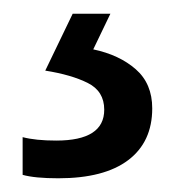

<svg xmlns="http://www.w3.org/2000/svg" viewBox="-20 -20 257 280"><path d="M202 138Q202 187 167 213.5Q132 240 65 240Q31 240 13 235V180Q32 185 62 185Q132 185 132 140Q132 113 108 101Q84 89 46 83L86 0H141L116 52Q154 60 178 81Q202 102 202 138Z"/></svg>

Font: Noto Sans Khmer SemiCondensed
Style: Regular
Weight: 400
Width: 4
Designer: Danh Hong and the Monotype Design Team
Foundry: Monotype Imaging Inc.
Version: Version 2.004; ttfautohint (v1.8.4.7-5d5b)